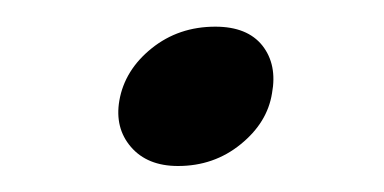

<svg xmlns="http://www.w3.org/2000/svg" viewBox="-20 -321 288 144"><path d="M113.5 -196.5Q90.5 -196.5 78.2 -210.8Q66 -225 69.5 -245.5Q73.5 -268.5 93.8 -284.8Q114 -301 141.5 -301Q165.5 -301 176.8 -286.8Q188 -272.5 184 -251Q180.5 -229 160.5 -212.8Q140.5 -196.5 113.5 -196.5Z"/></svg>

Font: Fraunces 9pt Light
Style: Italic
Weight: 300
Italic angle: -16°
Version: Version 1.000;[0bf87f6ff]